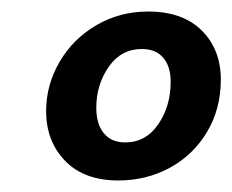

<svg xmlns="http://www.w3.org/2000/svg" viewBox="-20 -747 403 333"><path d="M60 -554Q60 -600 83.5 -640Q107 -680 147.5 -703.5Q188 -727 237 -727Q297 -727 330 -694Q363 -661 363 -609Q363 -558 339 -518Q315 -478 274.5 -456Q234 -434 185 -434Q126 -434 93 -468Q60 -502 60 -554ZM276 -605Q276 -632 263 -647Q250 -662 226 -662Q190 -662 168.5 -631Q147 -600 147 -560Q147 -532 160 -516Q173 -500 197 -500Q233 -500 254.5 -531.5Q276 -563 276 -605Z"/></svg>

Font: Cabin Medium
Style: Italic
Weight: 500
Italic angle: -7°
Designer: Pablo Impallari
Foundry: Pablo Impallari. http://www.impallari.com Igino Marini. http://www.ikern.com
Version: Version 2.200